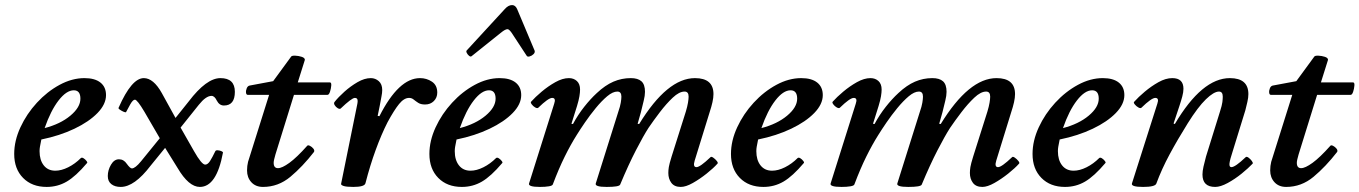

<svg xmlns="http://www.w3.org/2000/svg" viewBox="-20 -724 5360 757"><path d="M164 13Q106 13 71 -22.5Q36 -58 36 -117Q36 -169 60.5 -222Q85 -275 125.5 -319Q166 -363 215 -389.5Q264 -416 313 -416Q354 -416 376 -398.5Q398 -381 398 -349Q398 -313 364.5 -278.5Q331 -244 273.5 -216.5Q216 -189 143 -174Q139 -154 137.5 -145.5Q136 -137 136 -128Q136 -93 152.5 -72Q169 -51 198 -51Q222 -51 249 -64.5Q276 -78 299 -101Q303 -104 309.5 -100Q316 -96 321 -89.5Q326 -83 323 -81Q279 -29 243 -8Q207 13 164 13ZM156 -219Q218 -235 257.5 -268Q297 -301 297 -335Q297 -368 271 -368Q242 -368 211 -328Q180 -288 156 -219Z M456 13Q433 13 419 2Q405 -9 405 -30Q405 -53 417.5 -74.5Q430 -96 449 -96Q468 -96 480 -78Q493 -60 500 -60Q513 -60 536 -88L610 -179L549 -284Q521 -331 512 -331Q504 -331 493.5 -312.5Q483 -294 477 -282Q475 -280 467 -283.5Q459 -287 452 -292Q445 -297 448 -300Q499 -416 547 -416Q585 -416 618 -357L672 -259L724 -324Q794 -416 849 -416Q906 -416 906 -362Q906 -308 863 -308Q845 -308 835 -327Q826 -346 814 -346Q792 -346 764 -311L692 -221L745 -128Q775 -75 789 -75Q799 -75 808 -89Q817 -103 829 -128Q831 -132 838.5 -131.5Q846 -131 853 -128Q860 -125 859 -122Q834 13 768 13Q724 13 680 -62L631 -141L574 -71Q510 13 456 13Z M1017 13Q988 13 971 -5.5Q954 -24 954 -52Q954 -61 955 -69.5Q956 -78 958 -86L1041 -350H957Q951 -350 950 -358.5Q949 -367 953 -376.5Q957 -386 966 -387L1057 -404L1128 -501Q1131 -505 1144 -504.5Q1157 -504 1169.5 -500Q1182 -496 1182 -488L1154 -399H1281Q1287 -399 1286 -386.5Q1285 -374 1281 -362Q1277 -350 1271 -350H1139L1066 -115Q1063 -104 1061 -96Q1059 -88 1059 -82Q1059 -61 1076 -61Q1092 -61 1121 -82Q1150 -103 1191 -149Q1194 -153 1202 -149Q1210 -145 1215.5 -138Q1221 -131 1218 -125Q1173 -67 1125 -27Q1077 13 1017 13Z M1373 13Q1345 13 1334 9Q1323 5 1325 0L1389 -315Q1390 -320 1390 -322.5Q1390 -325 1390 -327Q1390 -338 1379 -338Q1367 -338 1323 -296Q1319 -293 1311.5 -297.5Q1304 -302 1299.5 -309.5Q1295 -317 1299 -322Q1314 -341 1338 -362.5Q1362 -384 1389.5 -400Q1417 -416 1442 -416Q1460 -416 1473.5 -404Q1487 -392 1487 -369Q1487 -358 1484 -343.5Q1481 -329 1477 -306L1469 -267L1476 -266Q1552 -416 1636 -416Q1662 -416 1683 -402Q1704 -388 1704 -359Q1704 -339 1690.5 -325.5Q1677 -312 1656 -312Q1639 -312 1629 -318.5Q1619 -325 1611 -331.5Q1603 -338 1593 -338Q1573 -338 1553.5 -314Q1534 -290 1508 -242Q1484 -195 1461.5 -133.5Q1439 -72 1421 -2Q1418 13 1373 13Z M1801 13Q1743 13 1708 -22.5Q1673 -58 1673 -117Q1673 -169 1697.5 -222Q1722 -275 1762.5 -319Q1803 -363 1852 -389.5Q1901 -416 1950 -416Q1991 -416 2013 -398.5Q2035 -381 2035 -349Q2035 -313 2001.5 -278.5Q1968 -244 1910.5 -216.5Q1853 -189 1780 -174Q1776 -154 1774.5 -145.5Q1773 -137 1773 -128Q1773 -93 1789.5 -72Q1806 -51 1835 -51Q1859 -51 1886 -64.5Q1913 -78 1936 -101Q1940 -104 1946.5 -100Q1953 -96 1958 -89.5Q1963 -83 1960 -81Q1916 -29 1880 -8Q1844 13 1801 13ZM1793 -219Q1855 -235 1894.5 -268Q1934 -301 1934 -335Q1934 -368 1908 -368Q1879 -368 1848 -328Q1817 -288 1793 -219ZM1840 -503Q1836 -499 1830 -503.5Q1824 -508 1820.5 -515Q1817 -522 1820 -525L1970 -688Q1984 -704 1999 -704Q2012 -704 2019 -688L2088 -524Q2090 -517 2083.5 -510.5Q2077 -504 2068 -501.5Q2059 -499 2056 -505L1997 -595Q1987 -609 1981 -609Q1972 -609 1955 -595Z M2109 13Q2061 13 2066 -1L2165 -315Q2173 -338 2157 -338Q2142 -338 2102 -299Q2098 -296 2090 -300.5Q2082 -305 2076.5 -312.5Q2071 -320 2074 -323Q2090 -341 2115.5 -362.5Q2141 -384 2169.5 -400Q2198 -416 2223 -416Q2242 -416 2254.5 -404.5Q2267 -393 2267 -371Q2267 -360 2264.5 -344.5Q2262 -329 2255 -306L2233 -236L2239 -235Q2259 -272 2283.5 -303Q2308 -334 2333 -357Q2366 -388 2398.5 -402Q2431 -416 2467 -416Q2495 -416 2509 -403.5Q2523 -391 2523 -362Q2523 -347 2518 -327Q2513 -307 2507 -282L2494 -236L2500 -235Q2611 -416 2720 -416Q2793 -416 2793 -353Q2793 -339 2789 -321Q2785 -303 2778 -282L2719 -91Q2711 -65 2726 -65Q2740 -65 2781 -104Q2784 -108 2792 -102.5Q2800 -97 2806 -89.5Q2812 -82 2809 -79Q2793 -61 2766 -39.5Q2739 -18 2711.5 -2.5Q2684 13 2664 13Q2639 13 2627 -3Q2615 -19 2615 -42Q2615 -53 2617 -65.5Q2619 -78 2628 -107L2684 -284Q2690 -304 2692.5 -319Q2695 -334 2695 -343Q2695 -363 2679 -363Q2658 -363 2632.5 -339Q2607 -315 2581.5 -281.5Q2556 -248 2537 -220Q2517 -189 2487.5 -132Q2458 -75 2425 4Q2421 13 2372 13Q2324 13 2329 -1L2418 -284Q2425 -304 2427.5 -319Q2430 -334 2430 -343Q2430 -363 2414 -363Q2396 -363 2374 -344.5Q2352 -326 2329 -298Q2306 -270 2286.5 -241.5Q2267 -213 2254 -192Q2230 -154 2206.5 -106.5Q2183 -59 2160 2Q2159 8 2144.5 10.5Q2130 13 2109 13Z M2990 13Q2932 13 2897 -22.5Q2862 -58 2862 -117Q2862 -169 2886.5 -222Q2911 -275 2951.5 -319Q2992 -363 3041 -389.5Q3090 -416 3139 -416Q3180 -416 3202 -398.5Q3224 -381 3224 -349Q3224 -313 3190.5 -278.5Q3157 -244 3099.5 -216.5Q3042 -189 2969 -174Q2965 -154 2963.5 -145.5Q2962 -137 2962 -128Q2962 -93 2978.5 -72Q2995 -51 3024 -51Q3048 -51 3075 -64.5Q3102 -78 3125 -101Q3129 -104 3135.5 -100Q3142 -96 3147 -89.5Q3152 -83 3149 -81Q3105 -29 3069 -8Q3033 13 2990 13ZM2982 -219Q3044 -235 3083.5 -268Q3123 -301 3123 -335Q3123 -368 3097 -368Q3068 -368 3037 -328Q3006 -288 2982 -219Z M3298 13Q3250 13 3255 -1L3354 -315Q3362 -338 3346 -338Q3331 -338 3291 -299Q3287 -296 3279 -300.5Q3271 -305 3265.5 -312.5Q3260 -320 3263 -323Q3279 -341 3304.5 -362.5Q3330 -384 3358.5 -400Q3387 -416 3412 -416Q3431 -416 3443.5 -404.5Q3456 -393 3456 -371Q3456 -360 3453.5 -344.5Q3451 -329 3444 -306L3422 -236L3428 -235Q3448 -272 3472.5 -303Q3497 -334 3522 -357Q3555 -388 3587.5 -402Q3620 -416 3656 -416Q3684 -416 3698 -403.5Q3712 -391 3712 -362Q3712 -347 3707 -327Q3702 -307 3696 -282L3683 -236L3689 -235Q3800 -416 3909 -416Q3982 -416 3982 -353Q3982 -339 3978 -321Q3974 -303 3967 -282L3908 -91Q3900 -65 3915 -65Q3929 -65 3970 -104Q3973 -108 3981 -102.5Q3989 -97 3995 -89.5Q4001 -82 3998 -79Q3982 -61 3955 -39.5Q3928 -18 3900.5 -2.5Q3873 13 3853 13Q3828 13 3816 -3Q3804 -19 3804 -42Q3804 -53 3806 -65.5Q3808 -78 3817 -107L3873 -284Q3879 -304 3881.5 -319Q3884 -334 3884 -343Q3884 -363 3868 -363Q3847 -363 3821.5 -339Q3796 -315 3770.5 -281.5Q3745 -248 3726 -220Q3706 -189 3676.5 -132Q3647 -75 3614 4Q3610 13 3561 13Q3513 13 3518 -1L3607 -284Q3614 -304 3616.5 -319Q3619 -334 3619 -343Q3619 -363 3603 -363Q3585 -363 3563 -344.5Q3541 -326 3518 -298Q3495 -270 3475.5 -241.5Q3456 -213 3443 -192Q3419 -154 3395.5 -106.5Q3372 -59 3349 2Q3348 8 3333.5 10.5Q3319 13 3298 13Z M4179 13Q4121 13 4086 -22.5Q4051 -58 4051 -117Q4051 -169 4075.5 -222Q4100 -275 4140.5 -319Q4181 -363 4230 -389.5Q4279 -416 4328 -416Q4369 -416 4391 -398.5Q4413 -381 4413 -349Q4413 -313 4379.5 -278.5Q4346 -244 4288.5 -216.5Q4231 -189 4158 -174Q4154 -154 4152.5 -145.5Q4151 -137 4151 -128Q4151 -93 4167.5 -72Q4184 -51 4213 -51Q4237 -51 4264 -64.5Q4291 -78 4314 -101Q4318 -104 4324.5 -100Q4331 -96 4336 -89.5Q4341 -83 4338 -81Q4294 -29 4258 -8Q4222 13 4179 13ZM4171 -219Q4233 -235 4272.5 -268Q4312 -301 4312 -335Q4312 -368 4286 -368Q4257 -368 4226 -328Q4195 -288 4171 -219Z M4487 13Q4438 13 4443 -1L4543 -315Q4551 -338 4535 -338Q4520 -338 4480 -299Q4476 -296 4468 -300.5Q4460 -305 4454 -312.5Q4448 -320 4452 -323Q4468 -341 4493.5 -362.5Q4519 -384 4547.5 -400Q4576 -416 4602 -416Q4646 -416 4646 -374Q4646 -361 4641.5 -344Q4637 -327 4630 -306L4607 -237L4612 -235Q4719 -416 4829 -416Q4902 -416 4902 -353Q4902 -339 4898 -322Q4894 -305 4890 -289L4840 -127Q4829 -94 4827.5 -79.5Q4826 -65 4835 -65Q4850 -65 4891 -104Q4895 -108 4902.5 -102.5Q4910 -97 4915.5 -89.5Q4921 -82 4919 -79Q4902 -61 4875.5 -39.5Q4849 -18 4820.5 -2.5Q4792 13 4771 13Q4721 13 4721 -36Q4721 -49 4725 -67Q4729 -85 4735 -107L4790 -284Q4798 -309 4799.5 -321.5Q4801 -334 4801 -343Q4801 -363 4786 -363Q4766 -363 4734.5 -332.5Q4703 -302 4663 -238Q4623 -174 4591.5 -115.5Q4560 -57 4539 0Q4534 13 4487 13Z M5051 13Q5022 13 5005 -5.5Q4988 -24 4988 -52Q4988 -61 4989 -69.5Q4990 -78 4992 -86L5075 -350H4991Q4985 -350 4984 -358.5Q4983 -367 4987 -376.5Q4991 -386 5000 -387L5091 -404L5162 -501Q5165 -505 5178 -504.5Q5191 -504 5203.5 -500Q5216 -496 5216 -488L5188 -399H5315Q5321 -399 5320 -386.5Q5319 -374 5315 -362Q5311 -350 5305 -350H5173L5100 -115Q5097 -104 5095 -96Q5093 -88 5093 -82Q5093 -61 5110 -61Q5126 -61 5155 -82Q5184 -103 5225 -149Q5228 -153 5236 -149Q5244 -145 5249.5 -138Q5255 -131 5252 -125Q5207 -67 5159 -27Q5111 13 5051 13Z"/></svg>

Font: Junicode SmExp
Style: Bold Italic
Weight: 700
Width: 6
Italic angle: -11°
Designer: Peter S. Baker
Version: Version 2.205; ttfautohint (v1.8.4)